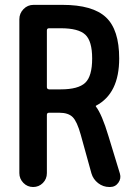

<svg xmlns="http://www.w3.org/2000/svg" viewBox="-20 -750 540 770"><path d="M168 -627.9V-400.4Q168 -392.6 176.8 -391.6H223.6Q293.9 -391.6 321.8 -418Q349.6 -444.3 349.6 -515.6Q349.6 -585 322.3 -610.8Q294.9 -636.7 223.6 -636.7H176.8Q168 -636.7 168 -627.9ZM57.6 -55.7V-672.9Q57.6 -696.3 74.2 -713.4Q90.8 -730.5 114.3 -730.5H230.5Q351.6 -730.5 404.8 -680.7Q458 -630.9 458 -515.6Q458 -375 365.2 -326.2Q364.3 -326.2 364.3 -325.2V-323.2Q388.7 -292 415 -204.1L460.9 -53.7Q466.8 -34.2 454.6 -17.1Q442.4 0 420.9 0H418.9Q393.6 0 373.5 -15.6Q353.5 -31.2 346.7 -54.7L303.7 -210Q289.1 -262.7 271.5 -280.3Q253.9 -297.9 217.8 -297.9H176.8Q168 -297.9 168 -289.1V-55.7Q168 -32.2 151.9 -16.1Q135.7 0 112.8 0Q89.8 0 73.7 -16.6Q57.6 -33.2 57.6 -55.7Z"/></svg>

Font: Rounded Mgen+ 2m medium
Style: Regular
Weight: 500
Designer: [Source Han Sans]
Ryoko NISHIZUKA  (kana & ideographs); Paul D. Hunt (Latin, Greek & Cyrillic); Wenlong ZHANG  (bopomofo
Version: Version 1.059.20150602